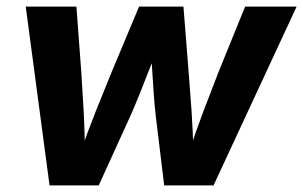

<svg xmlns="http://www.w3.org/2000/svg" viewBox="-20 -559 915 579"><path d="M129.4 0 57.6 -539.1H210.4L225.1 -342.3Q228.5 -287.6 232.2 -225.1Q235.8 -162.6 235.8 -89.4H218.8Q244.1 -161.1 269 -223.9Q293.9 -286.6 316.9 -342.3L399.4 -539.1H533.2L548.8 -342.3Q553.2 -287.6 557.6 -225.1Q562 -162.6 563.5 -89.4H546.4Q569.8 -161.1 593.5 -223.6Q617.2 -286.1 639.2 -342.3L719.2 -539.1H874.5L624 0H475.1L449.7 -209.5Q446.3 -239.3 443.6 -275.9Q440.9 -312.5 438.7 -351.1Q436.5 -389.6 434.1 -423.8H460Q445.8 -389.6 430.9 -351.3Q416 -313 401.4 -276.4Q386.7 -239.7 373 -209L277.8 0Z"/></svg>

Font: Inter 18pt
Style: Bold Italic
Weight: 700
Italic angle: -9.3988°
Designer: Rasmus Andersson
Foundry: rsms
Version: Version 4.001;git-66647c0bb